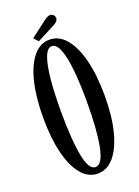

<svg xmlns="http://www.w3.org/2000/svg" viewBox="-157 -894 706 973"><g transform="rotate(-20 196.0 -408.0)"><path d="M196.5 11Q146 11 109 -33.2Q72 -77.5 52 -158.2Q32 -239 32 -349Q32 -459.5 52 -540.8Q72 -622 109 -666.5Q146 -711 196.5 -711Q247.5 -711 285 -666.5Q322.5 -622 343 -540.8Q363.5 -459.5 363.5 -349Q363.5 -239 343 -158.2Q322.5 -77.5 285 -33.2Q247.5 11 196.5 11ZM196.5 -24Q233.5 -24 250.8 -111.8Q268 -199.5 268 -349Q268 -449 260.5 -522.2Q253 -595.5 237 -635.8Q221 -676 196.5 -676Q172.5 -676 157.2 -635.8Q142 -595.5 134.8 -522.2Q127.5 -449 127.5 -349Q127.5 -199.5 143.8 -111.8Q160 -24 196.5 -24ZM144.5 -721.5 122 -745.5 212 -814Q219.5 -819.5 227 -823.2Q234.5 -827 241.5 -827Q256 -827 264 -813.5Q267 -808 267 -802Q267 -792.5 259 -784.2Q251 -776 238.5 -770.5Z"/></g></svg>

Font: Imbue 10pt Medium
Style: Regular
Weight: 500
Designer: Tyler Finck
Foundry: Etcetera Type Company
Version: Version 1.102; ttfautohint (v1.8.3)